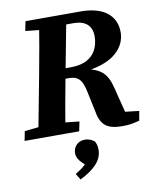

<svg xmlns="http://www.w3.org/2000/svg" viewBox="-100 -731 865 1071"><g transform="rotate(-10 332.5 -195.5)"><path d="M-2 0H307.4L318.3 -53.7L180.5 -68.7H150.3L8.8 -53.7L-2 0ZM75.7 0H229.4C246.1 -103 264.8 -207 284.6 -310.7L350.4 -657H196C179.3 -554 161.3 -450 141.6 -347L75.7 0ZM108.3 -603.3 245.2 -588.3H261.8L274.9 -657H119.2L108.3 -603.3ZM550.1 13.6C586.4 13.6 603.8 10.8 647.5 0L656.9 -53.7L494.5 -72.8L589.7 -18.6L553 -162.9C527.5 -270.5 515.6 -323.1 364.8 -341.5L366.1 -321.1C561.4 -330.9 631.2 -420.6 631.2 -504.5C631.2 -596.7 563.9 -657 432.2 -657H275.9L264.8 -599.5H382.4C447.4 -599.5 484.2 -567.4 484.2 -508.7C484.2 -431.5 443 -362.2 331.7 -360.1L221.3 -357.9L210.4 -302.1H300.9C358.3 -302.1 377.3 -274.8 391.3 -206.3L415.9 -90C429.3 -11.9 468.5 13.6 550.1 13.6ZM268.7 265.9C346.4 227 395.9 181.8 395.9 120.6C395.9 99.2 392.5 87.9 384.5 71.6C364.3 55.9 348.1 51.4 329.1 51.4C292.8 51.4 263.4 77.8 263.4 117.2C263.4 149.1 287.7 173.1 328.2 204.2L337.7 132.7C318.1 185.6 293.6 202.6 247.2 231.3L268.7 265.9Z"/></g></svg>

Font: Source Serif Variable
Style: Italic
Weight: 389
Italic angle: -12°
Designer: Frank Grießhammer
Foundry: Adobe Systems Incorporated
Version: Version 3.001;hotconv 1.0.111;makeotfexe 2.5.65597